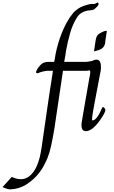

<svg xmlns="http://www.w3.org/2000/svg" viewBox="-254 -1011 873 1470"><path d="M539 -190.8Q552.8 -178.5 552.8 -168.7Q551.3 -145.6 509.2 -87.7Q451.3 -6.7 403.1 -6.7Q365.6 -6.7 370.3 -65.6Q371.8 -75.4 378.5 -115.9Q384.1 -151.3 396.7 -221.8Q409.2 -292.3 431.3 -420.5Q432.8 -425.1 434.4 -433.6Q435.9 -442.1 436.7 -450.8Q437.4 -459.5 436.7 -465.6Q435.9 -471.8 431.3 -471.8H429.7Q413.8 -468.7 401.5 -468.7H228.2L162.6 -28.2Q150.3 47.2 137.7 104.1Q125.1 161 109.2 200Q101.5 219 81.3 257.9Q61 296.9 25.9 335.9Q-9.2 374.9 -59.2 405.4Q-109.2 435.9 -174.9 439Q-195.4 439 -234.4 421.5L-164.1 343.6Q-143.6 352.8 -126.4 356.9Q-109.2 361 -95.4 361Q-35.9 361 5.6 300Q47.2 239 64.1 121.5Q84.1 -15.9 104.6 -159.5Q125.1 -303.1 147.2 -440.5L151.3 -468.7H104.6Q89.2 -467.2 76.9 -464.1Q64.1 -461 53.8 -457.7Q43.6 -454.4 35.9 -450.3Q23.1 -450.3 22.3 -456.4Q21.5 -462.6 25.1 -470.3Q39 -496.9 60 -517.2Q81 -537.4 115.9 -537.4H161Q164.1 -550.3 166.4 -565.6Q168.7 -581 171.8 -598.5Q178.5 -632.8 190 -673.3Q201.5 -713.8 217.9 -755.4Q234.4 -796.9 256.4 -837.7Q278.5 -878.5 307.7 -913.8Q343.6 -950.3 382.6 -964.4Q421.5 -978.5 448.7 -981Q461 -979.5 469 -981Q476.9 -982.6 481 -986.2L490.8 -990.8Q498.5 -993.3 500.8 -982.6Q503.1 -971.8 479.5 -950.3Q467.2 -937.4 455.4 -935.1Q443.6 -932.8 431.3 -931.3Q407.7 -931.3 379 -917.2Q350.3 -903.1 332.8 -873.3Q301.5 -823.1 282.8 -756.9Q264.1 -690.8 252.8 -629.7Q251.3 -626.7 250 -612.6Q248.7 -598.5 245.6 -581Q242.1 -562.6 237.4 -537.4H404.6Q412.3 -537.4 420.5 -539Q428.2 -540.5 435.9 -541.3Q443.6 -542.1 454.4 -545.6Q470.3 -554.4 482.6 -554.4H486.2H489.2Q520.5 -550.3 519 -490.8Q519 -484.1 517.4 -471Q515.9 -457.9 512.3 -445.6Q490.8 -332.8 478.2 -265.6Q465.6 -198.5 459.2 -163.3Q452.8 -128.2 452.1 -117.4Q451.3 -106.7 451.3 -106.7Q448.7 -89.2 454.4 -89.2Q487.7 -89.2 529.7 -189.2ZM478.5 -703.1Q484.1 -739 503.6 -751.5Q523.1 -764.1 539 -770.3Q545.6 -773.3 554.9 -774.4Q564.1 -775.4 564.1 -773.3Q559.5 -743.6 556.9 -726.4Q554.4 -709.2 552.8 -700Q551.3 -689.2 551.3 -684.1Q548.7 -662.6 533.8 -646.2Q519 -629.7 465.6 -617.4Z"/></svg>

Font: MM Jasmine
Style: Regular
Weight: 400
Designer: Khon Soe Zaw Thu
Version: Version 1.00 July 11, 2016, initial release